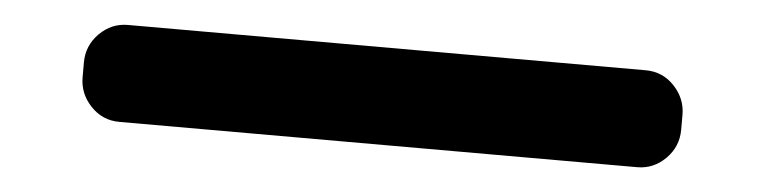

<svg xmlns="http://www.w3.org/2000/svg" viewBox="-26 -492 1051 264"><g transform="rotate(5 500.0 -360.0)"><path d="M142.6 -293Q119.1 -293 103 -310.1Q86.9 -327.1 86.9 -349.6V-370.1Q86.9 -393.6 103.5 -410.2Q120.1 -426.8 142.6 -426.8H857.4Q880.9 -426.8 897 -409.7Q913.1 -392.6 913.1 -370.1V-349.6Q913.1 -326.2 896.5 -309.6Q879.9 -293 857.4 -293Z"/></g></svg>

Font: Rounded Mgen+ 1m bold
Style: Bold
Weight: 700
Designer: [Source Han Sans]
Ryoko NISHIZUKA  (kana & ideographs); Paul D. Hunt (Latin, Greek & Cyrillic); Wenlong ZHANG  (bopomofo
Version: Version 1.059.20150602